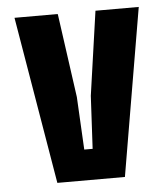

<svg xmlns="http://www.w3.org/2000/svg" viewBox="-47 -643 599 685"><g transform="rotate(-5 252.5 -300.0)"><path d="M131 0 30 -600H185L227 -299L237 -110H267L277 -299L320 -600H475L373 0Z"/></g></svg>

Font: Big Shoulders Text Black
Style: Regular
Weight: 900
Designer: Patric King
Foundry: XO Type Co
Version: Version 1.000; ttfautohint (v1.8.2)